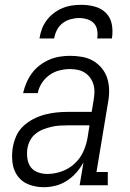

<svg xmlns="http://www.w3.org/2000/svg" viewBox="-20 -770 540 798"><path d="M161 8Q161 8 161 8Q161 8 161 8Q129 8 100 -3Q71 -14 53.5 -38Q36 -62 32 -93.5Q28 -125 33 -156Q37 -180 47 -203.5Q57 -227 76 -245Q95 -263 118 -275Q141 -287 165.5 -293.5Q190 -300 214 -302.5Q238 -305 262 -305H361L369 -353Q372 -370 372.5 -386.5Q373 -403 368.5 -418.5Q364 -434 355 -446.5Q346 -459 333 -467.5Q320 -476 304 -479.5Q288 -483 271 -483Q250 -483 227.5 -477.5Q205 -472 186 -458.5Q167 -445 154 -425Q141 -405 137 -383H76Q81 -405 90 -426Q99 -447 112.5 -465.5Q126 -484 145 -498.5Q164 -513 185 -522Q206 -531 228 -534.5Q250 -538 271 -538Q297 -538 322 -533.5Q347 -529 367.5 -517Q388 -505 403.5 -486Q419 -467 426 -444Q433 -421 433.5 -395.5Q434 -370 429 -344L381 -55H428V0H311L327 -95Q315 -73 297.5 -53Q280 -33 257.5 -18.5Q235 -4 210.5 2Q186 8 161 8ZM177 -47Q206 -47 236 -57.5Q266 -68 289.5 -89.5Q313 -111 326 -139.5Q339 -168 344 -198L352 -249H262Q245 -249 228 -248Q211 -247 194 -243Q177 -239 160 -232.5Q143 -226 128.5 -214.5Q114 -203 105.5 -187Q97 -171 94 -154Q91 -134 93.5 -113Q96 -92 107 -76.5Q118 -61 137 -54Q156 -47 177 -47ZM144 -610Q147 -630 154 -649Q161 -668 173.5 -685Q186 -702 203 -715Q220 -728 239 -736Q258 -744 278 -747Q298 -750 318 -750Q347 -750 374.5 -742.5Q402 -735 421 -715.5Q440 -696 445 -667.5Q450 -639 445 -610H384Q387 -627 384 -644.5Q381 -662 370 -673.5Q359 -685 342.5 -690Q326 -695 309 -695Q291 -695 273 -690Q255 -685 240 -673.5Q225 -662 216.5 -645Q208 -628 205 -610Z"/></svg>

Font: Iosevka Slab Light Oblique
Style: Regular
Weight: 300
Italic angle: -9°
Monospace: yes
Designer: Belleve Invis
Foundry: Belleve Invis
Version: Version 11.1.1; ttfautohint (v1.8.3)